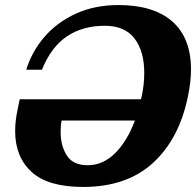

<svg xmlns="http://www.w3.org/2000/svg" viewBox="-20 -730 776 760"><path d="M736 -455Q736 -406 724 -349Q690 -181 586 -85.5Q482 10 309 10Q170 10 105 -49.5Q40 -109 40 -211Q40 -251 49 -293L58 -337H538L541 -349Q551 -395 551 -442Q551 -527 512.5 -577.5Q474 -628 395 -628Q308 -628 245.5 -586.5Q183 -545 146 -454H84Q106 -526 156 -584Q206 -642 280.5 -676Q355 -710 449 -710Q588 -710 662 -645Q736 -580 736 -455ZM514 -253H224Q220 -236 220 -207Q220 -153 244.5 -114.5Q269 -76 327 -76Q388 -76 436 -124Q484 -172 514 -253Z"/></svg>

Font: Taviraj
Style: Bold Italic
Weight: 700
Italic angle: -12°
Designer: Katatrad Team
Foundry: CadsonDemak
Version: Version 1.001